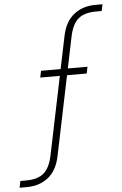

<svg xmlns="http://www.w3.org/2000/svg" viewBox="-108 -771 623 980"><g transform="rotate(-5 203.5 -281.0)"><path d="M-48 167 -41 133H-12Q48 133 79 106.5Q110 80 123 19L248 -585Q263 -658 308.5 -693.5Q354 -729 418 -729H455L448 -695H419Q359 -695 328 -668.5Q297 -642 284 -581L159 23Q144 96 99 131.5Q54 167 -11 167ZM106 -384 113 -418H351L344 -384Z"/></g></svg>

Font: Mona Sans
Style: Italic
Weight: 200
Italic angle: -11.6951°
Designer: Deni Anggara
Foundry: GitHub
Version: Version 2.000